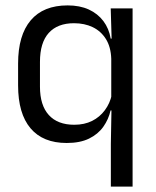

<svg xmlns="http://www.w3.org/2000/svg" viewBox="-20 -519 577 711"><path d="M227 10.5Q139 10.5 93 -44Q47 -98.5 47 -203V-283.5Q47 -388.5 93.8 -443.8Q140.5 -499 230.5 -499Q275.5 -499 308.8 -483.8Q342 -468.5 362.8 -441Q383.5 -413.5 390 -376H417L392 -301.5Q390.5 -345.5 372 -374.8Q353.5 -404 323.2 -418.5Q293 -433 254 -433Q193 -433 160.5 -397Q128 -361 128 -290V-198Q128 -129 160.8 -93Q193.5 -57 255 -57Q292.5 -57 321 -71.2Q349.5 -85.5 368.2 -110.8Q387 -136 394 -168L412.5 -110H389.5Q382 -77 362.5 -49.5Q343 -22 309.8 -5.8Q276.5 10.5 227 10.5ZM390.5 172V13.5L393 -125.5L392 -141.5V-345.5L393.5 -370.5L390 -488H471V172Z"/></svg>

Font: Anek Odia
Style: Regular
Weight: 400
Designer: Yesha Goshar & Mahesh Sahu (Odia), Yesha Goshar (Latin)
Foundry: Ek Type
Version: Version 1.003